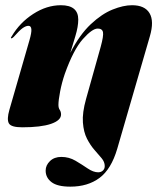

<svg xmlns="http://www.w3.org/2000/svg" viewBox="-20 -478 606 736"><path d="M429.5 92Q406.5 170.5 361.5 204Q316.5 237.5 249.5 237.5Q200 237.5 177.5 220.2Q155 203 155 176Q155 155.5 171.5 139.5Q188 123.5 215 123.5Q244.5 123.5 269.5 138.2Q294.5 153 316.2 167.8Q338 182.5 356.5 182.5Q367 182.5 374.2 176Q381.5 169.5 381.5 158.5Q381.5 143 369.8 128.8Q358 114.5 342.2 96.8Q326.5 79 313.5 53.8Q300.5 28.5 297.8 -8.5Q295 -45.5 310 -99L366 -298.5Q377.5 -340.5 374.8 -354.5Q372 -368.5 354.5 -368.5Q333.5 -368.5 297.5 -328Q261.5 -287.5 228.5 -195Q217 -161.5 210.5 -127.5Q204 -93.5 204 -76Q204 -64 209 -56.8Q214 -49.5 214 -39Q214 -16.5 175.5 -3.2Q137 10 65 10Q22.5 10 14 -5.2Q5.5 -20.5 16 -57L93 -324Q101.5 -353.5 100.2 -366.2Q99 -379 89 -379Q79.5 -379 67.2 -370.5Q55 -362 33 -337Q27 -331 24 -331Q19 -331 25 -339Q55.5 -391 107.2 -424.5Q159 -458 213.5 -458Q280 -458 280 -403Q280 -376 269 -339.8Q258 -303.5 249.5 -275.5Q285.5 -345.5 328 -385.2Q370.5 -425 411.8 -441.5Q453 -458 486 -458Q535 -458 553.2 -427.5Q571.5 -397 554.5 -339Z"/></svg>

Font: Fraunces 144pt Black
Style: Italic
Weight: 900
Italic angle: -16°
Version: Version 1.000;[0bf87f6ff]